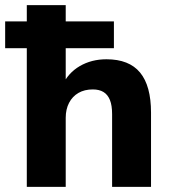

<svg xmlns="http://www.w3.org/2000/svg" viewBox="-46 -725 661 745"><path d="M58 0V-538H-26V-642H58V-705H209V-642H396V-538H209V-392H195Q218 -442 263.5 -468.5Q309 -495 367 -495Q455 -495 497.5 -443.5Q540 -392 540 -288V0H389V-282Q389 -316 380.5 -337Q372 -358 355.5 -368Q339 -378 314 -378Q282 -378 258.5 -364.5Q235 -351 222 -326Q209 -301 209 -268V0Z"/></svg>

Font: Nunito Sans 12pt ExtraBold
Style: Regular
Weight: 800
Designer: Vernon Adams
Foundry: Vernon Adams
Version: Version 3.101;gftools[0.9.27]